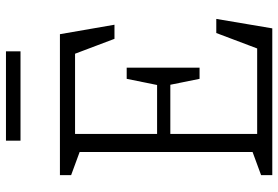

<svg xmlns="http://www.w3.org/2000/svg" viewBox="-168 -788 956 660"><g transform="rotate(-90 310.0 -458.0)"><path d="M38 -38.5 129 -72 117.5 -45V-685L129 -658L38 -691.5V-730H522.5L555 -542.5H506.5L447 -700L484 -678H164L179.5 -697.5V-388.5L155 -396H372.5L345.5 -384.5L369 -500.5H407.5V-250H369L345.5 -366L377.5 -350.5H155L179.5 -360.5V-39.5L153.5 -52H504L467 -35L526.5 -192.5H575L542.5 0H38ZM156.5 -915.5H463.5V-865.5H156.5Z"/></g></svg>

Font: Monaspace Xenon Var
Style: Regular
Weight: 400
Designer: Riley Cran and the Lettermatic Team
Version: Version 1.000 (Monaspace Xenon Var)